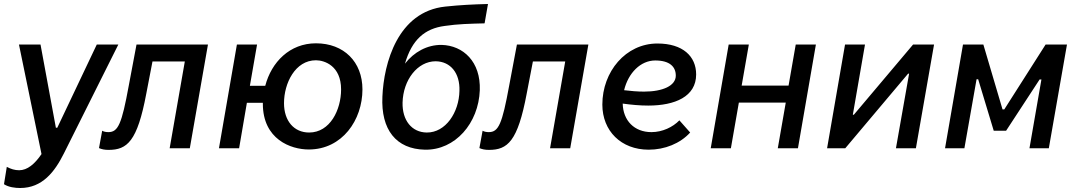

<svg xmlns="http://www.w3.org/2000/svg" viewBox="-43 -743 5393 962"><path d="M58 199C169 199 231 118 277 26L550 -520H442L244 -103H237L160 -520H52L165 29C131 79 94 110 53 110C31 110 12 104 -9 93L-23 180C0 195 33 199 58 199Z M501 8C594 8 645 -34 690 -274L721 -435H883L807 0H908L999 -520H641L602 -313C567 -122 549 -81 500 -81C489 -81 477 -83 469 -88L453 -1C467 5 481 8 501 8Z M1504 6C1672 6 1773 -142 1773 -295C1773 -433 1680 -526 1540 -526C1409 -526 1317 -432 1286 -313H1209L1245 -520H1144L1054 0H1155L1194 -228H1274V-223C1274 -45 1414 6 1504 6ZM1506 -79C1430 -79 1380 -137 1380 -226C1380 -326 1436 -441 1540 -441C1583 -441 1666 -413 1666 -295C1666 -193 1611 -79 1506 -79Z M2086 7C2238 10 2355 -126 2361 -291C2366 -434 2278 -515 2170 -518C2097 -519 2031 -482 1986 -424C2021 -545 2086 -600 2185 -613C2253 -623 2310 -624 2385 -626L2402 -723C2325 -721 2264 -718 2188 -710C1950 -685 1880 -427 1873 -259C1865 -93 1942 4 2086 7ZM2095 -79C2020 -80 1972 -140 1974 -229C1977 -343 2049 -436 2140 -436C2215 -435 2262 -376 2259 -288C2257 -180 2190 -78 2095 -79Z M2407 8C2500 8 2551 -34 2596 -274L2627 -435H2789L2713 0H2814L2905 -520H2547L2508 -313C2473 -122 2455 -81 2406 -81C2395 -81 2383 -83 2375 -88L2359 -1C2373 5 2387 8 2407 8Z M3207 7C3288 7 3365 -24 3415 -79L3361 -140C3328 -106 3276 -81 3221 -81C3135 -81 3079 -139 3077 -224C3120 -218 3163 -214 3205 -214C3339 -214 3445 -259 3445 -370C3445 -461 3378 -525 3251 -525C3092 -525 2975 -384 2975 -219C2975 -87 3069 7 3207 7ZM3084 -291C3105 -378 3167 -440 3240 -440C3312 -440 3343 -409 3343 -364C3343 -313 3277 -284 3184 -284C3151 -284 3117 -287 3084 -291Z M3944 -520 3908 -314H3673L3709 -520H3608L3518 0H3619L3659 -229H3894L3854 0H3955L4045 -520Z M4101 0H4192L4507 -374H4512L4446 0H4546L4637 -520H4532L4235 -168H4230L4291 -520H4191Z M4692 0H4789L4850 -346H4858L4936 -88H4998L5166 -345H5175L5115 0H5212L5303 -520H5196L4989 -195H4980L4884 -520H4782Z"/></svg>

Font: Fixel Text 20240404 Medium
Style: Italic
Weight: 500
Width: 4
Italic angle: -10°
Designer: AlfaBravo + MacPaw
Foundry: Kyrylo Tkachov, Marchela Mozhyna, Serhii Makarenko, Maria Weinstein, Zakhar Kryvoshyya
Version: Version 1.211;Glyphs 3.2 (3225)